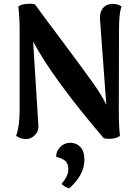

<svg xmlns="http://www.w3.org/2000/svg" viewBox="-20 -729 740 1026"><path d="M66 -3Q85 -54 85 -141V-555Q85 -638 78 -693Q84 -701 101.5 -705Q119 -709 138 -709Q163 -709 169 -703Q194 -667 312 -510Q419 -367 472.5 -292Q526 -217 548 -169L515 -618L514 -632Q514 -665 529.5 -685Q545 -705 575 -708Q607 -710 629 -695Q616 -656 616 -572L615 -139Q615 -50 621 -3Q614 4 597.5 8.5Q581 13 563 13Q542 13 533 8Q264 -307 157 -507L185 -61Q188 -29 167 -7.5Q146 14 120 14Q89 14 66 -3ZM309 254Q327 232 336 213.5Q345 195 345 176Q345 143 327 129.5Q309 116 280 109Q280 78 302 56Q324 34 356 34Q388 34 409.5 56.5Q431 79 431 125Q431 164 412 201Q393 238 351 277Q328 273 309 254Z"/></svg>

Font: Arima Madurai Black
Style: Regular
Weight: 900
Designer: Joana Correia and Natanael Gama
Foundry: NDISCOVER
Version: Version 1.020